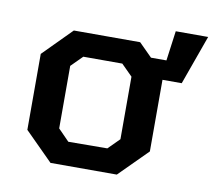

<svg xmlns="http://www.w3.org/2000/svg" viewBox="-69 -668 833 747"><g transform="rotate(10 347.5 -294.5)"><path d="M176 0 65 -111V-411L176 -523H438L490 -471H551L567 -589H695L625 -394H549V-111L438 0ZM230 -93 384 -94 428 -138V-385L384 -429H230L186 -385V-138Z"/></g></svg>

Font: Tomorrow Medium
Style: Regular
Weight: 500
Designer: Tony de Marco, Monica Rizzolli
Foundry: Just in Type
Version: Version 2.002